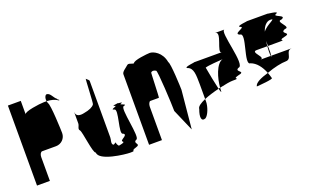

<svg xmlns="http://www.w3.org/2000/svg" viewBox="-62 -1037 1948 1177"><g transform="rotate(-20 912.0 -449.0)"><path d="M22 -188H106V-344C106 -360 114 -375 124 -375H214C249 -375 277 -403 277 -438C277 -454 271 -627 258 -640C256 -645 255 -650 254 -654H236C208 -654 106 -640 106 -622V-710H22ZM254 -654C282 -653 307 -647 328 -632C334 -638 319 -638 319 -646C300 -660 292 -694 268 -694C261 -694 250 -678 254 -654Z M385 -416C397 -404 412 -255 430 -255C430 -200 596 -182 627 -182C675 -182 628 -188 671 -200C714 -212 659 -227 689 -244C721 -244 659 -464 689 -464C721 -472 655 -479 679 -485C697 -489 669 -492 657 -493C646 -492 618 -489 635 -485C661 -479 596 -472 626 -464C658 -464 596 -307 626 -307C658 -290 590 -275 608 -262C620 -254 594 -249 577 -246C576 -250 564 -258 567 -271C557 -271 550 -256 543 -268C536 -280 545 -295 545 -312V-680C545 -688 531 -695 527 -701C524 -707 519 -538 514 -538C504 -524 481 -513 445 -507C419 -501 390 -503 390 -536V-460C390 -443 373 -428 385 -416ZM657 -493C662 -494 664 -494 657 -494C650 -494 652 -494 657 -493Z M753 -188H837V-406C837 -421 845 -438 852 -438H908C911 -438 915 -607 917 -600C924 -608 935 -608 949 -600C958 -600 969 -372 969 -330L1031 -187L1055 -437C1055 -454 1049 -612 1037 -624C1025 -692 972 -716 949 -716C935 -716 840 -707 837 -689C820 -689 805 -704 793 -692C781 -680 753 -665 753 -648Z M1117 -289C1099 -241 1103 -210 1133 -222C1154 -235 1172 -286 1172 -318V-334C1140 -320 1117 -305 1117 -289ZM1134 -550C1173 -538 1171 -490 1172 -430V-334C1201 -346 1237 -357 1271 -365C1262 -402 1248 -473 1241 -514C1262 -521 1328 -525 1356 -527C1312 -516 1286 -426 1282 -368C1321 -377 1354 -382 1366 -382C1435 -382 1362 -388 1410 -400C1474 -412 1393 -426 1429 -444C1480 -444 1393 -694 1429 -694H1366C1417 -694 1330 -569 1366 -569H1179C1213 -569 1110 -563 1134 -550ZM1235 -509C1234 -510 1234 -511 1235 -512ZM1271 -365C1277 -341 1281 -332 1281 -352C1281 -357 1282 -362 1282 -368C1278 -367 1275 -366 1271 -365Z M1496 -298ZM1496 -298C1510 -299 1610 -306 1600 -316C1596 -329 1593 -341 1588 -353C1539 -339 1499 -321 1496 -298ZM1508 -445C1544 -432 1570 -398 1588 -353C1637 -372 1689 -382 1715 -382C1761 -382 1732 -445 1778 -445H1643C1642 -437 1641 -433 1640 -445H1571C1616 -445 1525 -508 1571 -508H1641C1642 -519 1643 -530 1645 -541V-508H1715C1778 -508 1702 -514 1759 -526C1817 -538 1732 -552 1778 -570C1824 -570 1732 -632 1778 -632C1824 -650 1726 -664 1759 -676C1793 -689 1687 -695 1715 -695H1571C1599 -695 1493 -689 1526 -676C1560 -664 1463 -650 1508 -632C1554 -632 1463 -445 1508 -445ZM1639 -474C1639 -460 1639 -451 1640 -445H1643C1644 -453 1645 -464 1645 -464V-508H1641C1640 -496 1639 -485 1639 -474ZM1657 -597C1667 -630 1688 -654 1713 -654C1755 -654 1685 -635 1657 -597Z"/></g></svg>

Font: bitstorm
Style: ulcn
Weight: 400
Version: Version 0.2